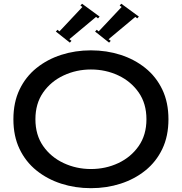

<svg xmlns="http://www.w3.org/2000/svg" viewBox="-20 -973 950 1003"><path d="M485.3 -817.5 495.5 -809 615.3 -936.5 605.1 -944.1 613.6 -953.5 705.4 -886.3 696.9 -877 686.7 -884.6 547.3 -768.2 558.4 -759.7 549.9 -750.3 476.8 -808.1ZM280.3 -817.5 290.5 -809 410.3 -936.5 400.1 -944.1 408.6 -953.5 500.4 -886.3 491.9 -877 481.7 -884.6 342.3 -768.2 353.4 -759.7 344.9 -750.3 271.8 -808.1ZM50 -350Q50 -438 82 -505Q114 -572 170.5 -617.5Q227 -663 300 -686.5Q373 -710 455 -710Q537 -710 610 -686.5Q683 -663 739.5 -617.5Q796 -572 828 -505Q860 -438 860 -350Q860 -262 828 -195Q796 -128 739.5 -82.5Q683 -37 610 -13.5Q537 10 455 10Q373 10 300 -13.5Q227 -37 170.5 -82.5Q114 -128 82 -195Q50 -262 50 -350ZM165 -350Q165 -268 205.5 -210Q246 -152 312.5 -121Q379 -90 455 -90Q532 -90 598 -121Q664 -152 704.5 -210Q745 -268 745 -350Q745 -432 704.5 -490Q664 -548 598 -579Q532 -610 455 -610Q379 -610 312.5 -579Q246 -548 205.5 -490Q165 -432 165 -350Z"/></svg>

Font: Copperplate CC
Style: Regular
Weight: 400
Designer: indestructible type*
Foundry: Cowboy Collective
Version: Version 1.000